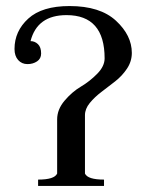

<svg xmlns="http://www.w3.org/2000/svg" viewBox="-20 -615 484 635"><path d="M326 -422Q326 -565 200 -565Q103 -565 81 -479Q95 -479 105.5 -469Q116 -459 116 -438Q116 -421 102.5 -412Q89 -403 71 -403Q52 -403 40 -416.5Q28 -430 28 -453Q28 -512 73.5 -553.5Q119 -595 210 -595Q311 -595 363.5 -546.5Q416 -498 416 -440Q416 -412 400 -388Q384 -364 361 -346Q338 -328 315.5 -311Q293 -294 277 -274.5Q261 -255 261 -234V-41Q270 -21 324 -21V0H106V-21Q160 -21 169 -41V-220Q169 -253 193.5 -282Q218 -311 247.5 -328.5Q277 -346 301.5 -371Q326 -396 326 -422Z"/></svg>

Font: Judson
Style: Regular
Weight: 400
Version: Version 20110429